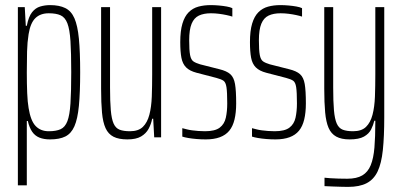

<svg xmlns="http://www.w3.org/2000/svg" viewBox="-20 -538 1573 752"><path d="M50 188V-510H77L81 -437H85Q92 -473 105.5 -490Q119 -507 137.5 -512.5Q156 -518 176 -518Q212 -518 235.5 -506.5Q259 -495 271.5 -466.5Q284 -438 289 -386.5Q294 -335 294 -255Q294 -175 289 -123.5Q284 -72 271.5 -43.5Q259 -15 236 -3.5Q213 8 176 8Q152 8 134.5 1Q117 -6 106 -22Q95 -38 89 -64H85V188ZM171 -24Q200 -24 217.5 -32Q235 -40 244 -63.5Q253 -87 256 -133Q259 -179 259 -255Q259 -331 256 -377Q253 -423 244 -446.5Q235 -470 217.5 -478Q200 -486 171 -486Q138 -486 118.5 -467Q99 -448 92 -404Q87 -373 86 -336.5Q85 -300 85 -255Q85 -209 86.5 -173.5Q88 -138 92 -115Q100 -65 119.5 -44.5Q139 -24 171 -24Z M479 8Q445 8 424.5 -2.5Q404 -13 393.5 -36Q383 -59 379.5 -97Q376 -135 376 -190V-510H411V-195Q411 -140 414 -106Q417 -72 425 -54Q433 -36 448.5 -30Q464 -24 489 -24Q522 -24 539.5 -41Q557 -58 565 -88.5Q573 -119 574.5 -159.5Q576 -200 576 -246V-510H611V0H584L580 -73H576Q572 -52 562 -33.5Q552 -15 532.5 -3.5Q513 8 479 8Z M786 8Q768 8 750 6.5Q732 5 717.5 2.5Q703 0 694 -3V-36Q702 -34 711.5 -31.5Q721 -29 732.5 -27.5Q744 -26 757 -25Q770 -24 783 -24Q822 -24 840.5 -38Q859 -52 864.5 -77Q870 -102 870 -133Q870 -177 867 -196.5Q864 -216 855 -222Q846 -228 827 -233L750 -253Q723 -260 709 -274Q695 -288 690.5 -312Q686 -336 686 -373Q686 -417 694.5 -445.5Q703 -474 719 -490Q735 -506 757 -512Q779 -518 805 -518Q821 -518 837.5 -516.5Q854 -515 868 -512.5Q882 -510 890 -506V-473Q881 -476 867 -479Q853 -482 837.5 -484Q822 -486 806 -486Q778 -486 759 -477Q740 -468 730.5 -445Q721 -422 721 -380Q721 -341 724.5 -322.5Q728 -304 737.5 -297.5Q747 -291 764 -286L839 -267Q868 -260 882 -247.5Q896 -235 900.5 -209Q905 -183 905 -133Q905 -97 898.5 -70Q892 -43 878 -26Q864 -9 841 -0.5Q818 8 786 8Z M1059 8Q1041 8 1023 6.5Q1005 5 990.5 2.5Q976 0 967 -3V-36Q975 -34 984.5 -31.5Q994 -29 1005.5 -27.5Q1017 -26 1030 -25Q1043 -24 1056 -24Q1095 -24 1113.5 -38Q1132 -52 1137.5 -77Q1143 -102 1143 -133Q1143 -177 1140 -196.5Q1137 -216 1128 -222Q1119 -228 1100 -233L1023 -253Q996 -260 982 -274Q968 -288 963.5 -312Q959 -336 959 -373Q959 -417 967.5 -445.5Q976 -474 992 -490Q1008 -506 1030 -512Q1052 -518 1078 -518Q1094 -518 1110.5 -516.5Q1127 -515 1141 -512.5Q1155 -510 1163 -506V-473Q1154 -476 1140 -479Q1126 -482 1110.5 -484Q1095 -486 1079 -486Q1051 -486 1032 -477Q1013 -468 1003.5 -445Q994 -422 994 -380Q994 -341 997.5 -322.5Q1001 -304 1010.5 -297.5Q1020 -291 1037 -286L1112 -267Q1141 -260 1155 -247.5Q1169 -235 1173.5 -209Q1178 -183 1178 -133Q1178 -97 1171.5 -70Q1165 -43 1151 -26Q1137 -9 1114 -0.5Q1091 8 1059 8Z M1343 194Q1331 194 1316 193.5Q1301 193 1284.5 192.5Q1268 192 1251 191V158Q1259 159 1273.5 160Q1288 161 1306 161.5Q1324 162 1340 162Q1377 162 1399 149Q1421 136 1432 109Q1443 82 1446.5 40Q1450 -2 1450 -60V-65H1446Q1442 -48 1433.5 -31Q1425 -14 1405.5 -3Q1386 8 1349 8Q1317 8 1297 -3Q1277 -14 1267 -37Q1257 -60 1253.5 -98Q1250 -136 1250 -190V-510H1285V-195Q1285 -140 1288 -106Q1291 -72 1299 -54Q1307 -36 1322.5 -30Q1338 -24 1363 -24Q1396 -24 1413.5 -41Q1431 -58 1439 -88.5Q1447 -119 1448.5 -159.5Q1450 -200 1450 -246V-510H1485V-79Q1485 -3 1479.5 49.5Q1474 102 1459 133.5Q1444 165 1416 179.5Q1388 194 1343 194Z"/></svg>

Font: Saira UltraCondensed Thin
Style: Regular
Weight: 250
Width: 1
Designer: Hector Gatti with collaboration of the Omnibus-Type team
Foundry: Omnibus-Type
Version: Version 1.101